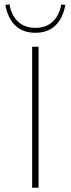

<svg xmlns="http://www.w3.org/2000/svg" viewBox="-20 -876 330 896"><path d="M5 -853 24 -856Q34 -803 65 -774.5Q96 -746 145 -746Q194 -746 225 -774Q256 -802 266 -855L285 -853Q273 -789 237.5 -756Q202 -723 145 -723Q88 -723 52.5 -756Q17 -789 5 -853ZM130 -658H160V0H130Z"/></svg>

Font: Ysabeau SC Extralight
Style: Regular
Weight: 200
Designer: Christian Thalmann (Catharsis Fonts)
Version: Version 0.003